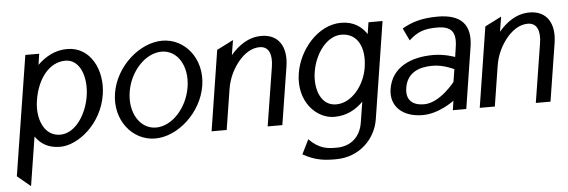

<svg xmlns="http://www.w3.org/2000/svg" viewBox="-45 -610 2776 938"><g transform="rotate(-5 1342.5 -141.5)"><path d="M8 136 73 190 111 -50C135 -16 170 11 232 11C320 11 439 -83 461 -225C480 -344 421 -462 307 -462C244 -462 197 -432 161 -397L169 -451H101ZM138 -224C154 -328 213 -406 293 -406C364 -406 397 -319 382 -224C368 -136 312 -48 237 -48C158 -48 124 -136 138 -224Z M521 -226C500 -95 587 11 698 11C809 11 928 -95 949 -226C970 -357 884 -462 773 -462C662 -462 542 -357 521 -226ZM593 -226C609 -328 687 -409 765 -409C843 -409 893 -328 877 -226C861 -124 785 -42 707 -42C629 -42 577 -124 593 -226Z M975 0H1049L1080 -196C1089 -255 1115 -301 1143 -334C1168 -363 1203 -389 1244 -389C1291 -389 1305 -347 1296 -289L1250 0H1322L1367 -284C1382 -379 1342 -443 1258 -443C1192 -443 1143 -405 1106 -362L1118 -435L1037 -394Z M1424 -245C1402 -108 1491 -18 1579 -18C1641 -18 1686 -45 1721 -80L1705 20C1694 92 1645 133 1577 133C1532 133 1493 131 1442 80L1407 151C1470 186 1515 189 1568 189C1686 189 1764 105 1779 13L1854 -464H1785L1776 -407C1752 -443 1714 -473 1651 -473C1537 -473 1442 -359 1424 -245ZM1502 -244C1516 -334 1576 -415 1647 -415C1727 -415 1763 -342 1747 -244C1734 -162 1672 -78 1593 -78C1518 -78 1489 -162 1502 -244Z M1864 -129C1851 -44 1913 11 2010 11C2091 11 2165 -46 2165 -46L2158 0H2224L2271 -299C2289 -410 2237 -462 2124 -462C2044 -462 1994 -445 1949 -419L1978 -358C2020 -398 2057 -409 2116 -409C2185 -409 2211 -381 2199 -305L2192 -258C2192 -258 2143 -277 2086 -277C1977 -277 1881 -236 1864 -129ZM1941 -129C1953 -204 2014 -225 2078 -225C2132 -225 2183 -199 2183 -199L2173 -137C2173 -137 2099 -41 2021 -41C1966 -41 1931 -68 1941 -129Z M2290 0H2364L2395 -196C2404 -255 2430 -301 2458 -334C2483 -363 2518 -389 2559 -389C2606 -389 2620 -347 2611 -289L2565 0H2637L2682 -284C2697 -379 2657 -443 2573 -443C2507 -443 2458 -405 2421 -362L2433 -435L2352 -394Z"/></g></svg>

Font: Charger Sport
Style: DfNrwObl
Weight: 400
Designer: Jasper
Foundry: Cannot Into Space Fonts
Version: Version 1.1